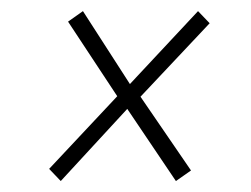

<svg xmlns="http://www.w3.org/2000/svg" viewBox="-20 -481 454 347"><path d="M337.9 -460.9 358.9 -439 233.9 -306.2 325.2 -172.9 297.9 -153.8 210 -284.2 89.8 -153.8 68.8 -175.8 191.9 -307.1 103 -441.9 129.9 -460.9 214.8 -329.1Z"/></svg>

Font: Fira Sans Compressed UltraLight
Style: Italic
Weight: 200
Width: 3
Italic angle: -8°
Designer: Carrois Corporate & Edenspiekermann AG
Foundry: Carrois Corporate GbR & Edenspiekermann AG
Version: Version 4.203;PS 004.203;hotconv 1.0.88;makeotf.lib2.5.64775